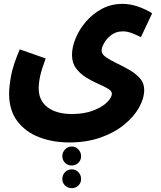

<svg xmlns="http://www.w3.org/2000/svg" viewBox="-20 -705 832 992"><path d="M27 -221Q27 -257 37 -312.5Q47 -368 82 -450L216 -403Q195 -347 187.5 -312Q180 -277 180 -248Q180 -185 226 -150.5Q272 -116 351 -116Q417 -116 463.5 -134.5Q510 -153 534 -177.5Q558 -202 558 -221Q558 -235 537.5 -247Q517 -259 486 -272.5Q455 -286 424.5 -305Q394 -324 373 -352Q352 -380 352 -422Q352 -461 370.5 -506.5Q389 -552 423.5 -592.5Q458 -633 506 -659Q554 -685 613 -685Q653 -685 694.5 -670.5Q736 -656 766 -636L708 -513Q689 -523 663.5 -533Q638 -543 615 -543Q580 -543 555.5 -524.5Q531 -506 518 -482.5Q505 -459 505 -443Q505 -425 527.5 -409.5Q550 -394 582.5 -378.5Q615 -363 648 -344Q681 -325 703 -300.5Q725 -276 725 -241Q725 -196 698 -148.5Q671 -101 620.5 -60Q570 -19 498.5 6Q427 31 338 31Q253 31 182.5 4Q112 -23 69.5 -79Q27 -135 27 -221ZM351 150Q330 150 316 136Q302 122 302 102Q302 82 316 67Q330 52 351 52Q371 52 385 67Q399 82 399 102Q399 122 385 136Q371 150 351 150ZM351 267Q330 267 316 253.5Q302 240 302 220Q302 199 316 184.5Q330 170 351 170Q371 170 385 184.5Q399 199 399 220Q399 240 385 253.5Q371 267 351 267Z"/></svg>

Font: Noto Sans Arabic UI Cn XBd
Style: Regular
Weight: 800
Width: 3
Designer: Monotype Design Team, Nadine Chahine and Nizar Qandah
Foundry: Monotype Imaging Inc.
Version: Version 2.010; ttfautohint (v1.8.4.7-5d5b)